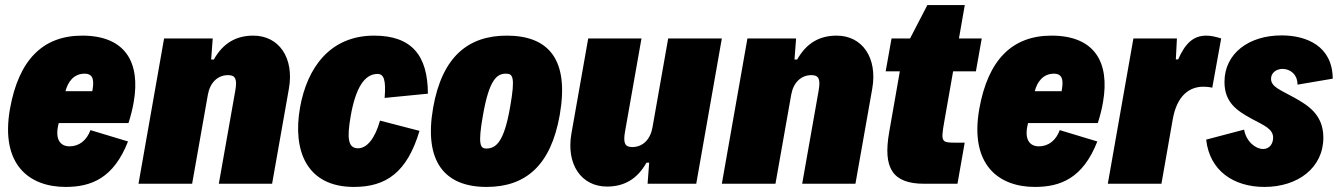

<svg xmlns="http://www.w3.org/2000/svg" viewBox="-20 -736 5358 769"><path d="M309.1 -593.3C150.4 -593.3 54.7 -494.6 20 -300.3C-19.5 -76.2 97.2 12.7 242.7 12.7C345.2 12.7 435.1 -22 492.7 -169.4L342.3 -214.8C327.1 -173.8 297.4 -149.9 258.3 -149.9C225.1 -149.9 196.8 -173.8 215.3 -243.2H494.6C503.9 -272.5 511.2 -300.8 515.6 -327.6C543 -485.4 482.9 -593.3 309.1 -593.3ZM318.8 -440.9C357.4 -440.9 356.4 -408.2 349.6 -370.6H242.2C251.5 -407.2 274.9 -440.9 318.8 -440.9Z M534.7 0H749.5L812.5 -356.4C820.8 -403.8 850.6 -435.1 893.6 -435.1C922.4 -435.1 930.7 -419.9 922.4 -373L856.4 0H1069.8L1137.2 -381.3C1158.7 -503.9 1097.7 -593.3 994.6 -593.3C925.8 -593.3 873.5 -563.5 836.4 -497.6H825.7L832 -582H637.2Z M1397.5 12.7C1525.9 12.7 1610.4 -44.9 1660.2 -211.9L1502 -252.9C1481.9 -181.2 1449.7 -142.1 1414.1 -142.1C1373.5 -142.1 1369.1 -182.6 1384.8 -272.5C1404.3 -382.3 1439 -439.9 1492.2 -439.9C1517.6 -439.9 1526.4 -415 1520.5 -343.8L1693.8 -360.8C1693.4 -513.2 1629.4 -593.3 1478.5 -593.3C1302.2 -593.3 1210 -465.3 1181.6 -304.7C1151.4 -132.3 1208 12.7 1397.5 12.7Z M1928.7 12.7C2085.4 12.7 2186 -73.2 2221.7 -274.4C2260.7 -495.1 2179.7 -593.3 2009.8 -593.3C1856 -593.3 1751 -509.8 1714.8 -304.7C1676.8 -87.9 1761.7 12.7 1928.7 12.7ZM1927.7 -141.1C1904.8 -141.1 1892.6 -153.8 1914.6 -275.9C1939.5 -417.5 1970.2 -440.9 2005.9 -440.9C2032.7 -440.9 2045.4 -432.1 2022.9 -306.2C1999 -168.5 1967.3 -141.1 1927.7 -141.1Z M2411.1 11.2C2480 11.2 2532.2 -18.6 2569.3 -84.5H2580.1L2573.7 0H2768.6L2871.1 -582H2656.2L2593.3 -225.6C2585 -178.2 2555.2 -147 2512.2 -147C2483.4 -147 2475.1 -162.1 2483.4 -209L2549.3 -582H2335.9L2268.6 -200.7C2247.1 -78.1 2308.1 11.2 2411.1 11.2Z M2871.1 0H3085.9L3148.9 -356.4C3157.2 -403.8 3187 -435.1 3230 -435.1C3258.8 -435.1 3267.1 -419.9 3258.8 -373L3192.9 0H3406.2L3473.6 -381.3C3495.1 -503.9 3434.1 -593.3 3331.1 -593.3C3262.2 -593.3 3210 -563.5 3172.9 -497.6H3162.1L3168.5 -582H2973.6Z M3682.1 0H3814.9L3843.8 -164.6H3808.1C3751 -164.6 3747.6 -166.5 3761.7 -247.1L3797.4 -450.2H3888.7L3912.1 -582H3820.8L3844.2 -715.8H3694.3L3625 -582H3550.8L3527.3 -450.2H3584L3541.5 -207.5C3516.1 -64 3553.2 0 3682.1 0Z M4191.4 -593.3C4032.7 -593.3 3937 -494.6 3902.3 -300.3C3862.8 -76.2 3979.5 12.7 4125 12.7C4227.5 12.7 4317.4 -22 4375 -169.4L4224.6 -214.8C4209.5 -173.8 4179.7 -149.9 4140.6 -149.9C4107.4 -149.9 4079.1 -173.8 4097.7 -243.2H4377C4386.2 -272.5 4393.6 -300.8 4397.9 -327.6C4425.3 -485.4 4365.2 -593.3 4191.4 -593.3ZM4201.2 -440.9C4239.7 -440.9 4238.8 -408.2 4231.9 -370.6H4124.5C4133.8 -407.2 4157.2 -440.9 4201.2 -440.9Z M4417 0H4631.8L4677.2 -258.8C4694.3 -354 4744.1 -388.7 4799.8 -388.7C4806.6 -388.7 4821.3 -388.2 4835.4 -384.8L4871.1 -582C4849.1 -588.9 4829.6 -593.3 4812 -593.3C4762.2 -593.3 4728.5 -565.9 4698.7 -498H4689.5L4693.8 -582H4519.5Z M5044.4 12.7C5178.7 12.7 5280.3 -64.5 5280.3 -184.6C5280.3 -275.9 5220.7 -313.5 5162.6 -345.7C5107.9 -376 5070.8 -388.2 5070.8 -420.4C5070.8 -445.3 5092.8 -460 5117.2 -460C5145.5 -460 5176.8 -439.9 5176.8 -397L5317.9 -420.9C5316.9 -552.2 5212.4 -594.2 5112.8 -594.2C4981.9 -594.2 4884.3 -522 4884.3 -407.7C4884.3 -324.2 4936 -291.5 4994.1 -259.8C5042 -233.9 5079.1 -220.2 5079.1 -184.6C5079.1 -160.2 5064.5 -139.2 5039.1 -139.2C5009.3 -139.2 4971.7 -168 4962.9 -216.8L4811 -176.8C4824.7 -51.3 4921.9 12.7 5044.4 12.7Z"/></svg>

Font: Decalotype Black Italic
Style: Regular
Weight: 900
Italic angle: -10°
Designer: Alfredo Marco Pradil
Foundry: Alfredo Marco Pradil
Version: Version 1.0